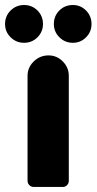

<svg xmlns="http://www.w3.org/2000/svg" viewBox="-62 -739 382 759"><path d="M46.9 -23.9V-439Q46.9 -472.2 71.3 -496.1Q95.7 -520 129.9 -520Q162.6 -520 186.3 -496.1Q210 -472.2 210 -439V-23.9Q210 -14.2 203.1 -7.1Q196.3 0 187 0H70.8Q61 0 54 -7.1Q46.9 -14.2 46.9 -23.9ZM-42 -644Q-42 -675.8 -20 -697.5Q2 -719.2 33.2 -719.2Q64.5 -719.2 86.2 -697.5Q107.9 -675.8 107.9 -644Q107.9 -613.3 86.2 -591.6Q64.5 -569.8 33.2 -569.8Q2 -569.8 -20 -591.6Q-42 -613.3 -42 -644ZM150.9 -644Q150.9 -675.8 172.6 -697.5Q194.3 -719.2 226.1 -719.2Q256.8 -719.2 278.3 -697.3Q299.8 -675.3 299.8 -644Q299.8 -613.3 278.3 -591.6Q256.8 -569.8 226.1 -569.8Q194.8 -569.8 172.9 -591.6Q150.9 -613.3 150.9 -644Z"/></svg>

Font: LT Saeada
Style: Bold
Weight: 700
Designer: Daniel Lyons
Foundry: LyonsType
Version: Version 1.001